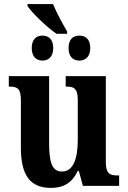

<svg xmlns="http://www.w3.org/2000/svg" viewBox="-20 -908 624 938"><path d="M256 -743H308V-754C287 -789 255 -849 239 -888H114V-879C134 -848 208 -775 256 -743ZM187 -612C215 -612 240 -629 240 -673C240 -719 215 -734 187 -734C160 -734 135 -719 135 -673C135 -629 160 -612 187 -612ZM368 -612C395 -612 421 -629 421 -673C421 -719 395 -734 368 -734C339 -734 315 -719 315 -673C315 -629 339 -612 368 -612ZM229 10C290 10 332 -14 360 -73H365L385 0H562V-51H554C521 -51 497 -56 497 -115V-536H301V-485H304C338 -485 360 -479 360 -420V-225C360 -131 337 -70 283 -70C233 -70 220 -117 220 -210V-536H23V-485H26C68 -485 82 -473 82 -416V-187C82 -52 127 10 229 10Z"/></svg>

Font: Noto Serif Condensed
Style: Bold
Weight: 700
Width: 3
Designer: Monotype Design Team
Foundry: Monotype Imaging Inc.
Version: Version 2.015